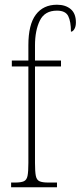

<svg xmlns="http://www.w3.org/2000/svg" viewBox="-20 -792 341 812"><path d="M27 0V-20H44Q69 -20 81 -25.5Q93 -31 96.5 -48.5Q100 -66 100 -103V-511H30V-536H100V-601Q100 -688 131.5 -730Q163 -772 221 -772Q257 -772 279 -753.5Q301 -735 301 -697Q301 -680 294.5 -669Q288 -658 280 -658Q280 -701 268.5 -724Q257 -747 221 -747Q169 -747 148.5 -705Q128 -663 128 -600V-536H238V-511H128V-103Q128 -66 131.5 -48.5Q135 -31 147 -25.5Q159 -20 184 -20H221V0Z"/></svg>

Font: Noto Serif Tamil ExtraCondensed Thin
Style: Italic
Weight: 100
Width: 2
Italic angle: -12°
Designer: Indian Type Foundry, Tom Grace, and the Monotype Design Team
Foundry: Monotype Imaging Inc.
Version: Version 2.003; ttfautohint (v1.8.4.7-5d5b)